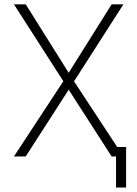

<svg xmlns="http://www.w3.org/2000/svg" viewBox="-20 -713 626 875"><path d="M508.8 141.6H554.7V-43H514.2L317.4 -342.3L542.5 -693.4H488.8L293 -381.3L97.2 -693.4H43.5L268.6 -342.8L43.5 0H97.2L293 -304.2L488.8 0H508.8Z"/></svg>

Font: Cascadia Code PL ExtraLight
Style: Regular
Weight: 200
Monospace: yes
Designer: Aaron Bell
Foundry: Saja Typeworks
Version: Version 2404.023